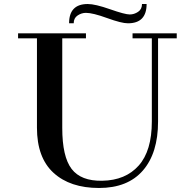

<svg xmlns="http://www.w3.org/2000/svg" viewBox="-20 -916 970 956"><path d="M767 -311Q767 -154 691.5 -67Q616 20 473 20Q329 20 246.5 -55.5Q164 -131 164 -280V-372H290V-279Q290 -136 336.5 -75Q383 -14 489 -16Q605 -18 670.5 -91.5Q736 -165 736 -311V-750H767ZM290 -750V-302H164V-750ZM186 -750V-725H70V-750ZM408 -725H267V-750H408ZM736 -750V-725H640V-750ZM860 -725H767V-750H860ZM417 -896Q324 -896 324 -800H347Q347 -826 366.5 -839Q386 -852 408 -852Q442 -852 513.5 -826Q585 -800 617 -800Q710 -800 710 -896H687Q687 -870 667.5 -857Q648 -844 626 -844Q602 -844 528 -870Q454 -896 417 -896Z"/></svg>

Font: Solide Mirage
Style: Mono
Weight: 400
Width: 6
Designer: Jérémy Landes
Foundry: Velvetyne Type Foundry
Version: Version 1.1